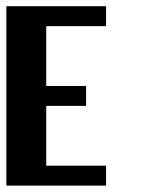

<svg xmlns="http://www.w3.org/2000/svg" viewBox="-20 -582 478 602"><path d="M125 -500H312.5V-562.5H0V0H312.5V-62.5H125V-250H250V-312.5H125Z"/></svg>

Font: Chicago Kare
Style: Regular
Weight: 400
Designer: Duane King
Version: Version 1.001;hotconv 1.0.109;makeotfexe 2.5.65596